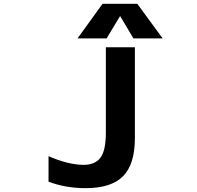

<svg xmlns="http://www.w3.org/2000/svg" viewBox="-20 -982 1040 1014"><path d="M236.3 -22.5V-157.2Q338.9 -112.3 420.9 -111.3Q482.4 -111.3 510.7 -149.4Q539.1 -187.5 539.1 -281.2V-732.4H692.4V-253.9Q692.4 -114.3 629.9 -51.3Q567.4 11.7 431.6 11.7Q326.2 11.7 236.3 -22.5ZM614.3 -897.5 543 -779.3H389.6L521.5 -961.9H705.1L838.9 -779.3H684.6Z"/></svg>

Font: GenEi Gothic M Regular
Style: Bold
Weight: 700
Designer: o_tamon (Modified); [Source Han Sans]
Ryoko NISHIZUKA  (kana & ideographs); Paul D. Hunt (Latin, Greek & Cyrillic); Wenl
Version: Version 1.1a;Original Version 1.004